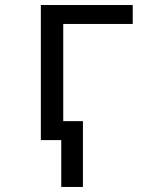

<svg xmlns="http://www.w3.org/2000/svg" viewBox="-20 -556 640 762"><path d="M142.1 0V-536.1H506.8V-460.9H231V-75.2H309.1V186H223.1V0Z"/></svg>

Font: Droid Sans Mono
Style: Regular
Weight: 400
Monospace: yes
Foundry: Ascender Corporation
Version: Version 1.00 build 112